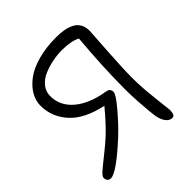

<svg xmlns="http://www.w3.org/2000/svg" viewBox="-195 -814 995 995"><g transform="rotate(-45 302.5 -317.0)"><path d="M55.2 40Q43.5 40 36.6 32Q29.8 23.9 29.8 11.2Q29.8 0.5 50.3 -17.6Q70.8 -35.6 114.5 -70.1Q158.2 -104.5 189.9 -133.8Q235.8 -176.3 296.9 -250Q176.8 -275.9 119.9 -338.9Q63 -401.9 63 -484.9Q63 -522 83.3 -556.2Q103.5 -590.3 140.9 -617.9Q178.2 -645.5 238 -661.9Q297.9 -678.2 371.1 -678.2Q403.8 -678.2 428.7 -673.6Q453.6 -668.9 474.6 -658.2Q495.6 -647.5 506.8 -627.2Q518.1 -606.9 518.1 -578.1Q518.1 -573.2 509.5 -446.3Q501 -319.3 501 -244.1Q501 -182.6 511.5 -89.8Q522 2.9 522 4.9Q522 43.9 502.9 43.9Q481.9 43.9 467.3 24.7Q452.6 5.4 446.8 -26.9Q445.3 -35.6 442.4 -63.5Q439.5 -91.3 436.3 -141.1Q433.1 -190.9 433.1 -233.9Q433.1 -397 450.2 -589.8Q412.6 -609.9 345.2 -609.9Q311.5 -609.9 276.9 -603Q242.2 -596.2 209 -582.5Q175.8 -568.8 154.8 -543Q133.8 -517.1 133.8 -483.9Q133.8 -412.1 192.6 -362.5Q251.5 -313 356.9 -295.9Q381.8 -292 381.8 -267.1Q381.8 -249.5 331.5 -189.9Q281.2 -130.4 232.9 -85Q97.2 40 55.2 40Z"/></g></svg>

Font: Shantell Sans Bouncy
Style: Regular
Weight: 300
Designer: Stephen Nixon, Anya Danilova, Shantell Martin
Foundry: Arrow Type
Version: Version 1.006;[9816181b4]